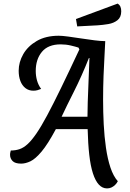

<svg xmlns="http://www.w3.org/2000/svg" viewBox="-20 -889 726 1069"><path d="M576 160Q550 160 530.5 139Q511 118 497.5 76.5Q484 35 477 -27Q470 -89 468 -170H291Q246 -86 211.5 -45Q177 -4 149.5 9Q122 22 98 22Q64 22 50 7.5Q36 -7 36 -27Q36 -35 37.5 -40.5Q39 -46 40 -51Q66 -51 88.5 -58.5Q111 -66 133.5 -86.5Q156 -107 182.5 -145.5Q209 -184 242.5 -246.5Q276 -309 320 -399.5Q364 -490 422 -614L417 -624Q402 -629 374.5 -635.5Q347 -642 318 -642Q248 -642 213.5 -600.5Q179 -559 179 -494Q179 -467 186 -441.5Q193 -416 209 -394Q200 -390 189 -387Q178 -384 166 -384Q140 -384 121.5 -398.5Q103 -413 93.5 -438Q84 -463 84 -495Q84 -543 109.5 -587.5Q135 -632 185 -661Q235 -690 307 -690Q326 -690 359.5 -685.5Q393 -681 432 -675Q471 -669 506.5 -664.5Q542 -660 566 -660Q565 -632 562 -581.5Q559 -531 556.5 -467Q554 -403 554 -333Q554 -265 557.5 -196.5Q561 -128 570 -66Q579 -4 595 44Q611 92 636 120Q630 132 620.5 141Q611 150 600 155Q589 160 576 160ZM323 -239H467Q467 -267 468.5 -319.5Q470 -372 473 -437Q476 -502 478 -566H475Q434 -463 392 -380Q350 -297 323 -239ZM410 -742 403 -783 635 -869Q646 -862 650.5 -851.5Q655 -841 655 -826Q655 -793 634 -776.5Q613 -760 583 -755Q553 -750 524 -748Z"/></svg>

Font: Sansita Swashed Light Light
Style: Regular
Weight: 300
Version: Version 1.003